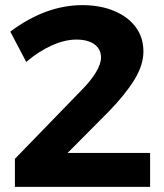

<svg xmlns="http://www.w3.org/2000/svg" viewBox="-20 -727 637 747"><path d="M564 -132V0H38V-109L297 -376Q332 -411 352.5 -444.5Q373 -478 373 -503Q373 -536 347.5 -554.5Q322 -573 277 -573Q232 -573 181 -550Q130 -527 82 -486L20 -604Q158 -707 300 -707Q370 -707 424 -684.5Q478 -662 508 -621.5Q538 -581 538 -527Q538 -474 503 -417Q468 -360 404 -294L243 -132Z"/></svg>

Font: Montserrat arm2 SemiBold
Style: Regular
Weight: 600
Designer: Julieta Ulanovsky
Foundry: Julieta Ulanovsky
Version: Version 6.000